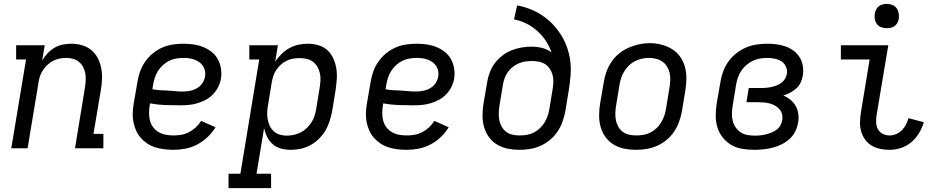

<svg xmlns="http://www.w3.org/2000/svg" viewBox="-20 -763 4840 988"><path d="M38 0 114 -457H63V-530H210L197 -451Q208 -471 224 -488Q240 -505 260 -517Q280 -529 302 -533.5Q324 -538 345 -538Q374 -538 401 -530.5Q428 -523 449 -506Q470 -489 482.5 -465Q495 -441 500.5 -414Q506 -387 505 -358Q504 -329 499 -300L461 -74H512V0H366L417 -312Q420 -331 421 -349Q422 -367 419 -384.5Q416 -402 408 -417.5Q400 -433 387 -444Q374 -455 356.5 -460Q339 -465 320 -465Q303 -465 286 -461.5Q269 -458 253.5 -450Q238 -442 224.5 -429.5Q211 -417 201 -402Q191 -387 185.5 -370.5Q180 -354 178 -337L122 0Z M873 8Q849 8 825 5Q801 2 779 -5Q757 -12 738 -24.5Q719 -37 704.5 -53.5Q690 -70 680.5 -91Q671 -112 666.5 -135Q662 -158 663 -182Q664 -206 668 -230L687 -340Q691 -367 700.5 -394Q710 -421 726.5 -445Q743 -469 766 -488Q789 -507 815.5 -518.5Q842 -530 870 -534Q898 -538 925 -538Q952 -538 978 -534Q1004 -530 1027 -520.5Q1050 -511 1069.5 -495.5Q1089 -480 1101 -458Q1113 -436 1117 -410Q1121 -384 1117 -358Q1113 -336 1102.5 -315Q1092 -294 1075.5 -277Q1059 -260 1038 -249Q1017 -238 995 -231.5Q973 -225 951 -223Q929 -221 907 -221Q868 -221 829 -222.5Q790 -224 752 -231L750 -218Q747 -198 747 -178Q747 -158 752.5 -139.5Q758 -121 769.5 -106.5Q781 -92 797.5 -82.5Q814 -73 833.5 -69.5Q853 -66 873 -66Q893 -66 913 -69.5Q933 -73 952.5 -83Q972 -93 988 -108Q1004 -123 1015 -141L1089 -108Q1072 -80 1047.5 -57Q1023 -34 994 -19Q965 -4 934 2Q903 8 873 8ZM920 -292Q932 -292 944.5 -293.5Q957 -295 969 -298.5Q981 -302 992.5 -308.5Q1004 -315 1013 -324.5Q1022 -334 1027.5 -345.5Q1033 -357 1035 -369Q1038 -383 1035 -397.5Q1032 -412 1024.5 -423.5Q1017 -435 1006 -443Q995 -451 981.5 -456Q968 -461 953.5 -463Q939 -465 925 -465Q907 -465 888 -462Q869 -459 851.5 -450.5Q834 -442 819 -428.5Q804 -415 793.5 -398.5Q783 -382 777 -364Q771 -346 768 -328L764 -304Q783 -300 802.5 -299Q822 -298 842 -297Q862 -296 881.5 -294Q901 -292 920 -292Z M1156 205V131H1217L1314 -457H1263V-530H1410L1396 -445Q1409 -466 1428 -484.5Q1447 -503 1469.5 -515.5Q1492 -528 1516.5 -533Q1541 -538 1565 -538Q1565 -538 1565 -538Q1565 -538 1566 -538Q1593 -538 1619.5 -530Q1646 -522 1665 -504.5Q1684 -487 1695 -462.5Q1706 -438 1710.5 -411.5Q1715 -385 1713 -356.5Q1711 -328 1707 -300L1689 -190Q1684 -165 1676 -139.5Q1668 -114 1654.5 -91Q1641 -68 1621 -48.5Q1601 -29 1577 -16Q1553 -3 1527.5 2.5Q1502 8 1476 8Q1450 8 1426 1.5Q1402 -5 1384 -20.5Q1366 -36 1355 -58Q1344 -80 1339 -104L1300 131H1375V205ZM1456 -65Q1474 -65 1492 -69Q1510 -73 1527 -81.5Q1544 -90 1558 -103.5Q1572 -117 1582.5 -133Q1593 -149 1598.5 -166.5Q1604 -184 1607 -202L1625 -312Q1628 -331 1629 -350Q1630 -369 1626 -386.5Q1622 -404 1613 -419.5Q1604 -435 1590 -445.5Q1576 -456 1558 -460Q1540 -464 1521 -464Q1504 -464 1487 -461Q1470 -458 1454 -450Q1438 -442 1424.5 -429.5Q1411 -417 1401 -402Q1391 -387 1386 -370.5Q1381 -354 1378 -337L1360 -227Q1356 -208 1355 -189Q1354 -170 1357 -151.5Q1360 -133 1367.5 -116.5Q1375 -100 1388 -88Q1401 -76 1418.5 -70.5Q1436 -65 1456 -65Z M2073 8Q2049 8 2025 5Q2001 2 1979 -5Q1957 -12 1938 -24.5Q1919 -37 1904.5 -53.5Q1890 -70 1880.5 -91Q1871 -112 1866.5 -135Q1862 -158 1863 -182Q1864 -206 1868 -230L1887 -340Q1891 -367 1900.5 -394Q1910 -421 1926.5 -445Q1943 -469 1966 -488Q1989 -507 2015.5 -518.5Q2042 -530 2070 -534Q2098 -538 2125 -538Q2152 -538 2178 -534Q2204 -530 2227 -520.5Q2250 -511 2269.5 -495.5Q2289 -480 2301 -458Q2313 -436 2317 -410Q2321 -384 2317 -358Q2313 -336 2302.5 -315Q2292 -294 2275.5 -277Q2259 -260 2238 -249Q2217 -238 2195 -231.5Q2173 -225 2151 -223Q2129 -221 2107 -221Q2068 -221 2029 -222.5Q1990 -224 1952 -231L1950 -218Q1947 -198 1947 -178Q1947 -158 1952.5 -139.5Q1958 -121 1969.5 -106.5Q1981 -92 1997.5 -82.5Q2014 -73 2033.5 -69.5Q2053 -66 2073 -66Q2093 -66 2113 -69.5Q2133 -73 2152.5 -83Q2172 -93 2188 -108Q2204 -123 2215 -141L2289 -108Q2272 -80 2247.5 -57Q2223 -34 2194 -19Q2165 -4 2134 2Q2103 8 2073 8ZM2120 -292Q2132 -292 2144.5 -293.5Q2157 -295 2169 -298.5Q2181 -302 2192.5 -308.5Q2204 -315 2213 -324.5Q2222 -334 2227.5 -345.5Q2233 -357 2235 -369Q2238 -383 2235 -397.5Q2232 -412 2224.5 -423.5Q2217 -435 2206 -443Q2195 -451 2181.5 -456Q2168 -461 2153.5 -463Q2139 -465 2125 -465Q2107 -465 2088 -462Q2069 -459 2051.5 -450.5Q2034 -442 2019 -428.5Q2004 -415 1993.5 -398.5Q1983 -382 1977 -364Q1971 -346 1968 -328L1964 -304Q1983 -300 2002.5 -299Q2022 -298 2042 -297Q2062 -296 2081.5 -294Q2101 -292 2120 -292Z M2653 8Q2622 8 2592.5 2Q2563 -4 2538 -19Q2513 -34 2496 -57.5Q2479 -81 2471 -109Q2463 -137 2463 -168Q2463 -199 2468 -230L2487 -340Q2491 -366 2500.5 -391Q2510 -416 2526.5 -438Q2543 -460 2565 -477Q2587 -494 2612.5 -504Q2638 -514 2663.5 -518.5Q2689 -523 2715 -523Q2744 -523 2771 -516Q2798 -509 2818 -493Q2807 -525 2788.5 -553Q2770 -581 2745 -603.5Q2720 -626 2689.5 -641.5Q2659 -657 2625 -663L2641 -735Q2676 -729 2709.5 -715.5Q2743 -702 2772 -682.5Q2801 -663 2825 -637.5Q2849 -612 2867.5 -582.5Q2886 -553 2898 -519Q2910 -485 2914.5 -449Q2919 -413 2916 -375.5Q2913 -338 2907 -300L2889 -190Q2884 -163 2874.5 -136.5Q2865 -110 2849 -86Q2833 -62 2810 -43Q2787 -24 2761 -12.5Q2735 -1 2707.5 3.5Q2680 8 2653 8ZM2654 -66Q2673 -66 2691 -69Q2709 -72 2726 -80.5Q2743 -89 2757.5 -102.5Q2772 -116 2782 -132.5Q2792 -149 2798 -166.5Q2804 -184 2807 -202L2824 -306Q2827 -324 2827.5 -342.5Q2828 -361 2823.5 -377.5Q2819 -394 2809.5 -408.5Q2800 -423 2785.5 -432.5Q2771 -442 2753.5 -445.5Q2736 -449 2718 -449H2717Q2700 -449 2683 -446.5Q2666 -444 2649.5 -437Q2633 -430 2618.5 -418.5Q2604 -407 2593.5 -392.5Q2583 -378 2577 -361.5Q2571 -345 2568 -328L2550 -218Q2547 -199 2546.5 -180Q2546 -161 2549.5 -143.5Q2553 -126 2562 -110.5Q2571 -95 2585 -84.5Q2599 -74 2617 -70Q2635 -66 2654 -66Z M3253 8Q3222 8 3192.5 2Q3163 -4 3138 -19Q3113 -34 3096 -57.5Q3079 -81 3071 -109Q3063 -137 3063 -168Q3063 -199 3068 -230L3087 -340Q3091 -367 3100.5 -393.5Q3110 -420 3126 -444Q3142 -468 3165 -487Q3188 -506 3214.5 -517.5Q3241 -529 3268 -535Q3295 -541 3323 -541Q3354 -541 3383 -533.5Q3412 -526 3437 -511Q3462 -496 3479 -472.5Q3496 -449 3504 -421Q3512 -393 3512 -362Q3512 -331 3507 -300L3489 -190Q3484 -163 3474.5 -136.5Q3465 -110 3449 -86Q3433 -62 3410 -43Q3387 -24 3361 -12.5Q3335 -1 3307.5 3.5Q3280 8 3253 8ZM3254 -66Q3273 -66 3291 -69Q3309 -72 3326 -80.5Q3343 -89 3357.5 -102.5Q3372 -116 3382 -132.5Q3392 -149 3398 -166.5Q3404 -184 3407 -202L3425 -312Q3428 -331 3429 -350Q3430 -369 3426 -387Q3422 -405 3412.5 -420.5Q3403 -436 3388.5 -446Q3374 -456 3356 -460.5Q3338 -465 3319 -465Q3301 -465 3283 -461Q3265 -457 3248 -448.5Q3231 -440 3217 -426.5Q3203 -413 3193 -397Q3183 -381 3177 -363.5Q3171 -346 3168 -328L3150 -218Q3147 -199 3146.5 -180Q3146 -161 3149.5 -143.5Q3153 -126 3162 -110.5Q3171 -95 3185 -84.5Q3199 -74 3217 -70Q3235 -66 3254 -66Z M3862 8Q3831 8 3800 3Q3769 -2 3743.5 -17Q3718 -32 3699.5 -55Q3681 -78 3672 -106.5Q3663 -135 3663 -166.5Q3663 -198 3668 -230L3687 -340Q3691 -367 3701 -394.5Q3711 -422 3728 -446Q3745 -470 3768.5 -488.5Q3792 -507 3819 -518.5Q3846 -530 3874 -534Q3902 -538 3930 -538Q3954 -538 3978.5 -534.5Q4003 -531 4025 -523Q4047 -515 4065.5 -500.5Q4084 -486 4096 -466Q4108 -446 4111.5 -422Q4115 -398 4111 -373Q4108 -355 4100 -338Q4092 -321 4077.5 -308Q4063 -295 4046 -286Q4029 -277 4011 -272Q4011 -272 4011 -272Q4011 -272 4011 -272Q4031 -263 4047.5 -249.5Q4064 -236 4074.5 -217.5Q4085 -199 4088 -176.5Q4091 -154 4087 -132Q4083 -109 4072 -86.5Q4061 -64 4042.5 -47.5Q4024 -31 4001.5 -20Q3979 -9 3955.5 -3Q3932 3 3908.5 5.5Q3885 8 3862 8ZM3864 -65Q3879 -65 3893 -66.5Q3907 -68 3921 -71.5Q3935 -75 3949 -80.5Q3963 -86 3975.5 -95Q3988 -104 3995.5 -117Q4003 -130 4005 -144Q4008 -160 4004.5 -174.5Q4001 -189 3992 -200Q3983 -211 3970 -218.5Q3957 -226 3943 -230Q3929 -234 3913.5 -235.5Q3898 -237 3883 -237H3821L3833 -310H3895Q3908 -310 3921.5 -311Q3935 -312 3948.5 -315Q3962 -318 3975.5 -323Q3989 -328 4000.5 -336.5Q4012 -345 4019.5 -357Q4027 -369 4029 -383Q4032 -402 4024.5 -419.5Q4017 -437 4001.5 -447Q3986 -457 3967 -461Q3948 -465 3929 -465Q3910 -465 3891.5 -462Q3873 -459 3855 -450.5Q3837 -442 3821.5 -429Q3806 -416 3795 -399.5Q3784 -383 3777.5 -364.5Q3771 -346 3768 -328L3750 -218Q3747 -198 3746.5 -178.5Q3746 -159 3750.5 -141Q3755 -123 3765.5 -107.5Q3776 -92 3791.5 -82Q3807 -72 3826 -68.5Q3845 -65 3864 -65Z M4558 8Q4533 8 4509 3Q4485 -2 4465 -14Q4445 -26 4431.5 -45Q4418 -64 4411.5 -86.5Q4405 -109 4405.5 -134Q4406 -159 4410 -184L4455 -457H4307V-530H4551L4491 -172Q4488 -153 4488.5 -133.5Q4489 -114 4497.5 -98.5Q4506 -83 4522 -74.5Q4538 -66 4558 -66Q4574 -66 4591 -73Q4608 -80 4621 -93Q4634 -106 4642 -122Q4650 -138 4655 -155L4734 -134Q4725 -105 4709 -78Q4693 -51 4669 -31Q4645 -11 4616 -1.5Q4587 8 4558 8ZM4543 -618Q4528 -618 4514.5 -623Q4501 -628 4492.5 -639.5Q4484 -651 4481.5 -665.5Q4479 -680 4482 -695Q4484 -705 4489 -715Q4494 -725 4503 -731.5Q4512 -738 4522.5 -740.5Q4533 -743 4543 -743Q4558 -743 4572 -737.5Q4586 -732 4594 -720.5Q4602 -709 4604.5 -694.5Q4607 -680 4605 -665Q4603 -655 4597.5 -645Q4592 -635 4583 -628.5Q4574 -622 4563.5 -620Q4553 -618 4543 -618Z"/></svg>

Font: Iosevka Slab Extended
Style: Italic
Weight: 400
Width: 7
Italic angle: -9°
Monospace: yes
Designer: Belleve Invis
Foundry: Belleve Invis
Version: Version 11.1.0; ttfautohint (v1.8.3)